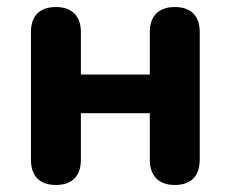

<svg xmlns="http://www.w3.org/2000/svg" viewBox="-20 -518 656 546"><path d="M139 8C185 8 210 -17 210 -64V-196H406V-64C406 -17 432 8 477 8C523 8 548 -17 548 -64V-427C548 -473 523 -498 477 -498C432 -498 406 -473 406 -427V-306H210V-427C210 -473 184 -498 139 -498C93 -498 68 -473 68 -427V-64C68 -17 93 8 139 8Z"/></svg>

Font: SN Pro
Style: Bold
Weight: 700
Designer: Tobias Whetton
Foundry: Supernotes
Version: Version 1.003;Glyphs 3.3 (3324)